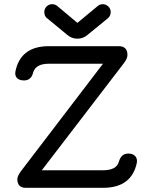

<svg xmlns="http://www.w3.org/2000/svg" viewBox="-20 -899 729 919"><path d="M258 -867 350 -790H351L444 -867Q456 -879 472 -879Q487 -879 498.5 -868Q510 -857 510 -841Q510 -821 492 -808L399 -732Q378 -714 352 -714H349Q323 -714 302 -732L210 -808Q192 -819 192 -841Q192 -857 203 -868Q214 -879 230 -879Q246 -879 258 -867ZM104 0Q63 0 63 -42Q63 -55 79 -78L473 -594H214Q152 -594 139 -553Q130 -514 95 -514Q73 -514 61.5 -525.5Q50 -537 54 -558Q79 -678 214 -678H548Q590 -678 590 -636Q590 -619 574 -598L180 -84H473Q538 -84 549 -125Q560 -164 594 -164Q615 -164 626.5 -152.5Q638 -141 635 -120Q610 0 473 0Z"/></svg>

Font: Jura
Style: Bold
Weight: 700
Designer: Daniel Johnson, Alexei Vanyashin
Foundry: Daniel Johnson
Version: Version 5.103